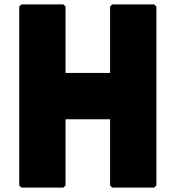

<svg xmlns="http://www.w3.org/2000/svg" viewBox="-20 -852 804 879"><path d="M686 -832H494L484 -822V-518H280V-822L270 -832H78L68 -822V-3L78 7H270L280 -3V-306H484V-3L494 7H686L696 -3V-822Z"/></svg>

Font: Hussar Woodtype
Style: Ultra
Weight: 900
Foundry: Cannot Into Space Fonts
Version: Version 1.07